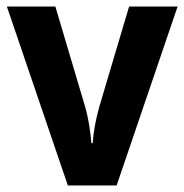

<svg xmlns="http://www.w3.org/2000/svg" viewBox="-20 -566 563 586"><path d="M187 0H336L522 -546H374L283 -240C272 -201 265 -162 263 -129H259C256 -165 250 -206 239 -243L149 -546H1Z"/></svg>

Font: Noto Sans Arabic UI SmCn
Style: Bold
Weight: 700
Width: 4
Designer: Monotype Design Team, Nadine Chahine and Nizar Qandah
Foundry: Monotype Imaging Inc.
Version: Version 2.010